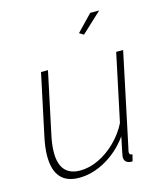

<svg xmlns="http://www.w3.org/2000/svg" viewBox="-111 -814 778 908"><g transform="rotate(-15 278.0 -360.0)"><path d="M165 10Q44 10 44 -128Q44 -169 56 -224L119 -520H153L91 -228Q79 -175 79 -136Q79 -22 179 -22Q223 -22 268.5 -43.5Q314 -65 353 -103Q392 -141 417 -190L487 -520H521L427 -75Q425 -66 423 -57Q421 -48 421 -47Q421 -32 436 -32L428 0Q419 1 412 -1Q388 -6 388 -31Q388 -34 389 -40Q390 -46 394 -65.5Q398 -85 407 -128Q361 -64 296 -27Q231 10 165 10ZM361 -638 340 -651 416 -730H460Z"/></g></svg>

Font: Raleway ExtraLight
Style: Italic
Weight: 200
Italic angle: -12°
Designer: Matt McInerney, Pablo Impallari, Rodrigo Fuenzalida
Foundry: Matt McInerney, Pablo Impallari, Rodrigo Fuenzalida
Version: Version 4.026